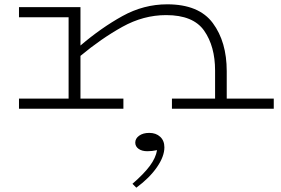

<svg xmlns="http://www.w3.org/2000/svg" viewBox="-20 -504 1303 890"><path d="M1249 -47V0H777V-47H977V-177Q977 -289 926.5 -361.5Q876 -434 750 -434Q645 -434 547 -379.5Q449 -325 353 -245V-47H552V0H68V-47H298V-424H68V-471H353V-293Q449 -375 547.5 -429.5Q646 -484 755 -484Q902 -484 966.5 -397Q1031 -310 1031 -174V-47ZM612 366 594 348Q647 302 674.5 265Q702 228 708 192Q685 197 663 197Q638 197 622.5 186Q607 175 607 157Q607 138 625 125Q643 112 672 112Q703 112 722.5 130Q742 148 742 179Q742 221 707.5 271Q673 321 612 366Z"/></svg>

Font: BioRhyme Expanded Light
Style: Regular
Weight: 300
Width: 7
Designer: Aoife Mooney
Foundry: Aoife Mooney Type
Version: Version 1.001